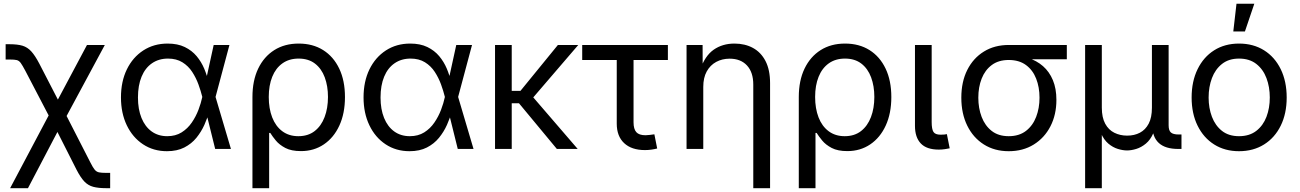

<svg xmlns="http://www.w3.org/2000/svg" viewBox="-20 -775 6763 999"><path d="M32.7 204.1 259.8 -224.6H299.3L450.7 71.3Q463.4 96.7 472.7 107.9Q481.9 119.1 495.1 121.8Q508.3 124.5 531.7 124.5H553.2V204.1H531.7Q491.7 204.1 465.1 197Q438.5 189.9 418.9 169.4Q399.4 148.9 378.4 108.4L278.8 -88.4L125.5 204.1ZM251 -140.1 111.8 -406.7Q96.7 -435.1 87.9 -447.3Q79.1 -459.5 67.1 -462.4Q55.2 -465.3 30.8 -465.3H9.3V-544.9H30.8Q71.3 -544.9 97.2 -537.1Q123 -529.3 142.8 -507.6Q162.6 -485.8 184.6 -443.8L281.2 -256.8L432.6 -541H525.4L309.6 -140.1Z M848.6 11.7Q778.3 11.7 724.1 -24.2Q669.9 -60.1 639.6 -123.3Q609.4 -186.5 609.4 -268.1Q609.4 -351.1 640.1 -414.1Q670.9 -477.1 725.8 -512.7Q780.8 -548.3 852.1 -548.3Q904.3 -548.3 941.4 -530.3Q978.5 -512.2 1003.2 -482.7Q1027.8 -453.1 1042.7 -417.5Q1057.6 -381.8 1064.9 -347.7H1096.2L1101.1 -272L1181.6 0H1099.6L1032.2 -272Q1024.9 -301.8 1012.5 -335.9Q1000 -370.1 980 -400.9Q960 -431.6 929 -450.9Q897.9 -470.2 854 -470.2Q806.2 -470.2 770.8 -445.8Q735.4 -421.4 716.6 -376Q697.8 -330.6 697.8 -267.6Q697.8 -206.5 716.3 -161.1Q734.9 -115.7 769 -91.1Q803.2 -66.4 850.1 -66.4Q893.6 -66.4 925 -86.2Q956.5 -106 978 -137.5Q999.5 -168.9 1012.7 -203.9Q1025.9 -238.8 1032.2 -269L1091.8 -541H1173.8L1101.1 -269L1096.2 -195.8H1068.8Q1059.6 -161.6 1043.5 -125.5Q1027.3 -89.4 1002 -58.1Q976.6 -26.9 939 -7.6Q901.4 11.7 848.6 11.7Z M1293.5 204.1V-270Q1293.5 -355.5 1323.2 -417.7Q1353 -480 1407 -514.2Q1460.9 -548.3 1534.2 -548.3Q1607.4 -548.3 1661.4 -514.4Q1715.3 -480.5 1745.1 -418Q1774.9 -355.5 1774.9 -270Q1774.9 -185.1 1745.8 -121.8Q1716.8 -58.6 1665 -23.7Q1613.3 11.2 1545.9 11.2Q1496.1 11.2 1464.8 -5.1Q1433.6 -21.5 1415.3 -43.7Q1397 -65.9 1386.2 -83.5H1380.4V204.1ZM1532.2 -66.4Q1583 -66.4 1617.2 -93Q1651.4 -119.6 1668.9 -165.8Q1686.5 -211.9 1686.5 -270.5Q1686.5 -327.1 1669.7 -372.6Q1652.8 -418 1618.9 -444.1Q1585 -470.2 1533.7 -470.2Q1484.4 -470.2 1449.5 -445.3Q1414.6 -420.4 1396.5 -375.5Q1378.4 -330.6 1378.4 -270.5Q1378.4 -210.4 1396.2 -164.3Q1414.1 -118.2 1448.7 -92.3Q1483.4 -66.4 1532.2 -66.4Z M2110.8 11.7Q2040.5 11.7 1986.3 -24.2Q1932.1 -60.1 1901.9 -123.3Q1871.6 -186.5 1871.6 -268.1Q1871.6 -351.1 1902.3 -414.1Q1933.1 -477.1 1988 -512.7Q2043 -548.3 2114.3 -548.3Q2166.5 -548.3 2203.6 -530.3Q2240.7 -512.2 2265.4 -482.7Q2290 -453.1 2304.9 -417.5Q2319.8 -381.8 2327.1 -347.7H2358.4L2363.3 -272L2443.8 0H2361.8L2294.4 -272Q2287.1 -301.8 2274.7 -335.9Q2262.2 -370.1 2242.2 -400.9Q2222.2 -431.6 2191.2 -450.9Q2160.2 -470.2 2116.2 -470.2Q2068.4 -470.2 2033 -445.8Q1997.6 -421.4 1978.8 -376Q1960 -330.6 1960 -267.6Q1960 -206.5 1978.5 -161.1Q1997.1 -115.7 2031.2 -91.1Q2065.4 -66.4 2112.3 -66.4Q2155.8 -66.4 2187.3 -86.2Q2218.8 -106 2240.2 -137.5Q2261.7 -168.9 2274.9 -203.9Q2288.1 -238.8 2294.4 -269L2354 -541H2436L2363.3 -269L2358.4 -195.8H2331.1Q2321.8 -161.6 2305.7 -125.5Q2289.6 -89.4 2264.2 -58.1Q2238.8 -26.9 2201.2 -7.6Q2163.6 11.7 2110.8 11.7Z M2642.6 -541V0H2555.7V-541ZM2988.8 -541 2728.5 -237.8H2609.4V-302.2H2688L2882.8 -541ZM2877.4 0 2678.2 -240.2 2724.6 -303.2 2985.8 0Z M3335.9 5.9Q3266.1 5.9 3227.5 -30.3Q3189 -66.4 3189 -131.8V-462.9H3009.3V-541H3455.1V-462.9H3276.4V-138.7Q3276.4 -103.5 3290.8 -87.4Q3305.2 -71.3 3338.9 -71.3Q3348.1 -71.3 3360.8 -73Q3373.5 -74.7 3384.8 -76.2L3399.4 -2.4Q3386.7 1 3370.1 3.4Q3353.5 5.9 3335.9 5.9Z M3639.2 -322.8V0H3552.2V-541H3635.7L3636.2 -409.7H3622.1Q3647.5 -484.4 3693.4 -516.4Q3739.3 -548.3 3801.3 -548.3Q3856 -548.3 3897.7 -525.6Q3939.5 -502.9 3963.1 -457.3Q3986.8 -411.6 3986.8 -342.3V204.1H3899.4V-335Q3899.4 -398.9 3866.7 -434.3Q3834 -469.7 3776.4 -469.7Q3737.8 -469.7 3706.5 -452.9Q3675.3 -436 3657.2 -403.3Q3639.2 -370.6 3639.2 -322.8Z M4136.2 204.1V-270Q4136.2 -355.5 4166 -417.7Q4195.8 -480 4249.8 -514.2Q4303.7 -548.3 4377 -548.3Q4450.2 -548.3 4504.2 -514.4Q4558.1 -480.5 4587.9 -418Q4617.7 -355.5 4617.7 -270Q4617.7 -185.1 4588.6 -121.8Q4559.6 -58.6 4507.8 -23.7Q4456.1 11.2 4388.7 11.2Q4338.9 11.2 4307.6 -5.1Q4276.4 -21.5 4258.1 -43.7Q4239.7 -65.9 4229 -83.5H4223.1V204.1ZM4375 -66.4Q4425.8 -66.4 4460 -93Q4494.1 -119.6 4511.7 -165.8Q4529.3 -211.9 4529.3 -270.5Q4529.3 -327.1 4512.5 -372.6Q4495.6 -418 4461.7 -444.1Q4427.7 -470.2 4376.5 -470.2Q4327.1 -470.2 4292.2 -445.3Q4257.3 -420.4 4239.3 -375.5Q4221.2 -330.6 4221.2 -270.5Q4221.2 -210.4 4239 -164.3Q4256.8 -118.2 4291.5 -92.3Q4326.2 -66.4 4375 -66.4Z M4864.7 3.4Q4801.3 3.4 4771 -28.6Q4740.7 -60.5 4740.7 -120.1V-541H4827.6V-140.1Q4827.6 -103 4836.9 -88.6Q4846.2 -74.2 4874 -74.2Q4886.7 -74.2 4893.8 -75Q4900.9 -75.7 4906.7 -77.1L4921.4 -3.4Q4910.6 -1 4895.5 1.2Q4880.4 3.4 4864.7 3.4Z M5228.5 11.7Q5154.8 11.7 5099.1 -23.4Q5043.5 -58.6 5012.7 -121.3Q4981.9 -184.1 4981.9 -266.6Q4981.9 -349.6 5012.9 -411.1Q5043.9 -472.7 5099.4 -506.8Q5154.8 -541 5228.5 -541H5530.8V-466.8H5300.3L5228.5 -462.9Q5175.3 -462.9 5140.1 -436.5Q5105 -410.2 5087.6 -365.7Q5070.3 -321.3 5070.3 -266.6Q5070.3 -212.4 5087.6 -166.7Q5105 -121.1 5139.9 -93.8Q5174.8 -66.4 5228.5 -66.4Q5282.7 -66.4 5318.4 -94Q5354 -121.6 5371.3 -167Q5388.7 -212.4 5388.7 -266.6Q5388.7 -321.3 5371.3 -365.7Q5354 -410.2 5318.4 -436.5Q5282.7 -462.9 5228.5 -462.9V-488.3Q5283.2 -488.3 5328.6 -473.9Q5374 -459.5 5407 -430.7Q5439.9 -401.9 5458.3 -357.9Q5476.6 -314 5476.6 -255.4Q5476.6 -178.2 5445.6 -117.9Q5414.6 -57.6 5358.6 -22.9Q5302.7 11.7 5228.5 11.7Z M5626 204.1V-541H5712.9V-214.8Q5712.9 -163.6 5730.5 -131.3Q5748 -99.1 5778.1 -84.2Q5808.1 -69.3 5844.7 -69.3Q5882.3 -69.3 5911.1 -84.5Q5939.9 -99.6 5956.8 -131.6Q5973.6 -163.6 5973.6 -214.8V-541H6060.5V-123Q6060.5 -96.2 6072.3 -85.7Q6084 -75.2 6113.3 -75.2H6127.4V0H6110.8Q6043 0 6009.3 -31.2Q5975.6 -62.5 5975.6 -122.1V-171.4H5996.1Q5996.1 -117.2 5981 -82.3Q5965.8 -47.4 5942.1 -27.8Q5918.5 -8.3 5892.3 -0.2Q5866.2 7.8 5844.2 7.8Q5822.3 7.8 5796.1 -0.2Q5770 -8.3 5746.8 -27.8Q5723.6 -47.4 5708.5 -82.3Q5693.4 -117.2 5693.4 -171.4H5712.9V204.1Z M6426.8 11.7Q6353 11.7 6297.6 -23.2Q6242.2 -58.1 6211.2 -121.1Q6180.2 -184.1 6180.2 -267.6Q6180.2 -351.6 6211.2 -415Q6242.2 -478.5 6297.6 -513.4Q6353 -548.3 6426.8 -548.3Q6501 -548.3 6556.9 -513.4Q6612.8 -478.5 6643.8 -415Q6674.8 -351.6 6674.8 -267.6Q6674.8 -184.1 6643.8 -121.1Q6612.8 -58.1 6556.9 -23.2Q6501 11.7 6426.8 11.7ZM6426.8 -66.4Q6481 -66.4 6516.6 -94Q6552.2 -121.6 6569.6 -167.2Q6586.9 -212.9 6586.9 -267.6Q6586.9 -322.3 6569.6 -368.4Q6552.2 -414.6 6516.6 -442.4Q6481 -470.2 6426.8 -470.2Q6373.5 -470.2 6338.4 -442.4Q6303.2 -414.6 6285.9 -368.7Q6268.6 -322.8 6268.6 -267.6Q6268.6 -212.9 6285.9 -167.2Q6303.2 -121.6 6338.1 -94Q6373 -66.4 6426.8 -66.4ZM6397 -611.3 6413.6 -755.4H6506.3L6457.5 -611.3Z"/></svg>

Font: Inter 17pt
Style: Regular
Weight: 400
Version: Version 4.001;git-66647c0bb